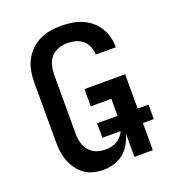

<svg xmlns="http://www.w3.org/2000/svg" viewBox="-136 -849 872 962"><g transform="rotate(-20 300.0 -367.5)"><path d="M252 8Q225 8 199 1.5Q173 -5 151.5 -20.5Q130 -36 114.5 -58.5Q99 -81 90 -106Q81 -131 78 -157.5Q75 -184 75 -210V-525Q75 -554 80.5 -583.5Q86 -613 99.5 -639Q113 -665 134.5 -686Q156 -707 182.5 -720Q209 -733 238.5 -738Q268 -743 297 -743Q325 -743 352 -739Q379 -735 404.5 -725Q430 -715 452 -697.5Q474 -680 489 -657Q504 -634 511.5 -607.5Q519 -581 519 -553V-548H412V-551Q412 -572 403 -592.5Q394 -613 377.5 -626.5Q361 -640 340 -645.5Q319 -651 297 -651Q273 -651 249.5 -642.5Q226 -634 210 -615.5Q194 -597 188 -573Q182 -549 182 -525V-210Q182 -194 184.5 -178Q187 -162 193 -147Q199 -132 209.5 -119.5Q220 -107 234 -99Q248 -91 264 -87.5Q280 -84 296 -84Q312 -84 328 -87.5Q344 -91 358 -99Q372 -107 382.5 -119.5Q393 -132 399 -147Q405 -162 407.5 -178Q410 -194 410 -210V-313H300V-405H517V0H419V-126Q412 -98 397.5 -72Q383 -46 360.5 -27.5Q338 -9 309.5 -0.5Q281 8 252 8ZM575 -145H301V-222H575Z"/></g></svg>

Font: Iosevka Semibold Extended
Style: Regular
Weight: 600
Width: 7
Monospace: yes
Designer: Belleve Invis
Foundry: Belleve Invis
Version: Version 32.5.0; ttfautohint (v1.8.4)